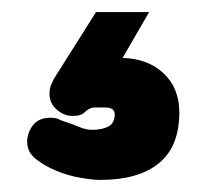

<svg xmlns="http://www.w3.org/2000/svg" viewBox="-20 -57 347 318"><path d="M25 178Q25 163 34.5 150.5Q44 138 64 138Q71 138 76 140Q81 142 83 143Q99 148 110.5 153Q122 158 133 158Q149 158 159.5 152.5Q170 147 170 132Q170 121 154 121Q146 121 137 121Q128 121 119 130Q114 135 100 135Q86 135 74 124.5Q62 114 62 99Q62 90 64.5 84Q67 78 69 74L139 -37H227L183 39Q225 40 251 64.5Q277 89 277 129Q277 186 243 213.5Q209 241 146 241Q134 241 113.5 237.5Q93 234 73.5 226Q54 218 39.5 206.5Q25 195 25 178Z"/></svg>

Font: Varela Round Precious
Style: Bold
Weight: 700
Version: Version 1.000